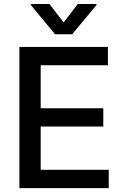

<svg xmlns="http://www.w3.org/2000/svg" viewBox="-20 -969 643 989"><path d="M79.9 0V-727.3H535.9V-632.8H189.6V-411.2H512.1V-317.1H189.6V-94.5H540.1V0ZM234.7 -948.5 307.9 -853.3 380.7 -948.5H476.9V-943.2L351.9 -792.6H263.5L138.8 -943.2V-948.5Z"/></svg>

Font: Inter Zeller Medium
Style: Regular
Weight: 500
Designer: Rasmus Andersson; Joe Bland
Foundry: zeller
Version: Version 3.015;git-dec3a8cb1